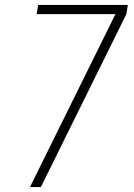

<svg xmlns="http://www.w3.org/2000/svg" viewBox="-20 -755 540 775"><path d="M101 0 446 -698H128L134 -735H496L490 -698L145 0Z"/></svg>

Font: Iosevka Curly Extralight
Style: Italic
Weight: 200
Italic angle: -9°
Monospace: yes
Designer: Belleve Invis
Foundry: Belleve Invis
Version: Version 22.1.2; ttfautohint (v1.8.4)